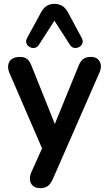

<svg xmlns="http://www.w3.org/2000/svg" viewBox="-20 -794 566 1002"><path d="M189 188Q167 188 153 176.5Q139 165 136.5 146Q134 127 143 106L211 -45V7L29 -414Q20 -436 23 -455Q26 -474 41.5 -485.5Q57 -497 84 -497Q107 -497 121 -486.5Q135 -476 146 -447L281 -110H251L389 -448Q400 -476 415 -486.5Q430 -497 455 -497Q477 -497 490 -485.5Q503 -474 506 -455.5Q509 -437 499 -415L256 140Q243 168 228 178Q213 188 189 188ZM406 -597Q415 -581 410 -568Q405 -555 393 -548.5Q381 -542 367.5 -544Q354 -546 345 -560L264 -686L183 -560Q174 -546 160.5 -544Q147 -542 135 -548.5Q123 -555 118 -568Q113 -581 122 -597L194 -729Q206 -752 223.5 -763Q241 -774 264 -774Q287 -774 305 -763Q323 -752 335 -729Z"/></svg>

Font: Nunito ExtraLight
Style: Bold
Weight: 700
Version: Version 3.602